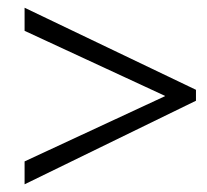

<svg xmlns="http://www.w3.org/2000/svg" viewBox="-20 -564 537 499"><path d="M43.9 -85V-144.5L408.7 -314V-314.9L43.9 -483.9V-543.9L489.3 -330.6V-302.2Z"/></svg>

Font: Vidaloka
Style: Regular
Weight: 400
Designer: Cyreal (www.cyreal.org)
Foundry: Cyreal (www.cyreal.org)
Version: Version 1.011